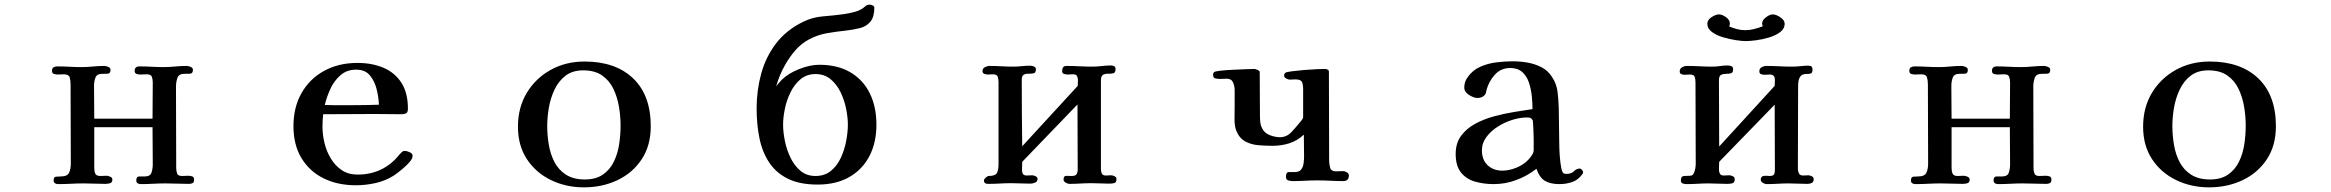

<svg xmlns="http://www.w3.org/2000/svg" viewBox="-20 -790 10040 827"><path d="M816 -17Q816 -5 810 -1.5Q804 2 793 2Q768 2 743 1Q718 0 692 0Q666 0 639.5 1.5Q613 3 586 3Q579 3 573 -0.5Q567 -4 567 -13Q567 -30 580 -30Q593 -30 604 -30Q627 -30 632.5 -46.5Q638 -63 638 -82Q638 -123 637.5 -162.5Q637 -202 637 -242H386V-67Q386 -52 390.5 -42Q395 -32 412 -32Q419 -32 425.5 -32.5Q432 -33 439 -33Q445 -33 454.5 -29Q464 -25 464 -17Q464 -4 454.5 -1Q445 2 434 2Q411 2 387 1Q363 0 340 0Q312 0 285 1.5Q258 3 230 3Q223 3 217 -0.5Q211 -4 211 -13Q211 -28 221.5 -29Q232 -30 242 -30Q270 -30 277.5 -46Q285 -62 285 -85Q285 -171 284.5 -256.5Q284 -342 284 -427Q284 -444 280 -457Q276 -470 254 -470Q248 -470 241.5 -469.5Q235 -469 229 -469Q221 -469 212.5 -471.5Q204 -474 204 -485Q204 -496 210.5 -500Q217 -504 227 -504Q253 -504 279 -502.5Q305 -501 331 -501Q356 -501 380 -503.5Q404 -506 429 -506Q436 -506 446 -502Q456 -498 456 -489Q456 -473 443.5 -472.5Q431 -472 420 -472Q397 -472 391 -455.5Q385 -439 385 -420Q385 -385 385.5 -349.5Q386 -314 386 -279H637Q637 -318 637.5 -357Q638 -396 638 -434Q638 -449 634 -459.5Q630 -470 612 -470Q605 -470 598.5 -469.5Q592 -469 585 -469Q577 -469 568.5 -471.5Q560 -474 560 -485Q560 -504 581 -504Q607 -504 633 -502.5Q659 -501 684 -501Q709 -501 734 -503.5Q759 -506 784 -506Q791 -506 801 -502Q811 -498 811 -489Q811 -473 798 -472.5Q785 -472 774 -472Q750 -472 744 -454Q738 -436 738 -417Q738 -329 738.5 -242Q739 -155 739 -67Q739 -53 743 -42.5Q747 -32 764 -32Q771 -32 777.5 -32.5Q784 -33 791 -33Q799 -33 807.5 -30.5Q816 -28 816 -17Z M1612 -339Q1611 -370 1602.5 -405Q1594 -440 1573.5 -465Q1553 -490 1514 -490Q1474 -490 1446.5 -466Q1419 -442 1403 -407Q1387 -372 1379 -338Q1396 -337 1413 -337Q1430 -337 1446 -337H1502Q1530 -337 1557 -337.5Q1584 -338 1612 -339ZM1757 -120Q1757 -110 1751 -101Q1740 -85 1716 -64.5Q1692 -44 1675 -33Q1640 -11 1597.5 -1.5Q1555 8 1513 8Q1434 8 1373.5 -22Q1313 -52 1278.5 -109Q1244 -166 1244 -247Q1244 -328 1279 -389.5Q1314 -451 1376.5 -485Q1439 -519 1519 -519Q1583 -519 1632 -498Q1681 -477 1709 -433.5Q1737 -390 1737 -322Q1737 -307 1730 -302.5Q1723 -298 1709 -298Q1681 -298 1652.5 -298.5Q1624 -299 1595 -299Q1540 -299 1484 -298.5Q1428 -298 1372 -298Q1369 -271 1369 -245Q1369 -211 1377.5 -175Q1386 -139 1404.5 -108Q1423 -77 1451.5 -57.5Q1480 -38 1520 -38Q1632 -38 1701 -125Q1706 -130 1711 -135Q1716 -140 1724 -140Q1732 -140 1744.5 -134.5Q1757 -129 1757 -120Z M2653 -249Q2653 -289 2646 -330.5Q2639 -372 2622 -407.5Q2605 -443 2573.5 -465Q2542 -487 2492 -487Q2446 -487 2416 -464Q2386 -441 2368.5 -404Q2351 -367 2344 -325.5Q2337 -284 2337 -247Q2337 -207 2344 -166Q2351 -125 2368.5 -91.5Q2386 -58 2418 -37.5Q2450 -17 2499 -17Q2547 -17 2577.5 -38.5Q2608 -60 2624.5 -94.5Q2641 -129 2647 -169.5Q2653 -210 2653 -249ZM2783 -246Q2783 -163 2744 -104Q2705 -45 2639.5 -14Q2574 17 2495 17Q2418 17 2353 -14.5Q2288 -46 2249.5 -104.5Q2211 -163 2211 -244Q2211 -327 2249 -390Q2287 -453 2352 -489Q2417 -525 2498 -525Q2631 -525 2707 -452.5Q2783 -380 2783 -246Z M3632 -253Q3632 -284 3624.5 -321.5Q3617 -359 3600.5 -393Q3584 -427 3557.5 -449Q3531 -471 3493 -471Q3455 -471 3428.5 -449Q3402 -427 3385 -392.5Q3368 -358 3360.5 -320.5Q3353 -283 3353 -253Q3353 -222 3360.5 -184Q3368 -146 3384.5 -111.5Q3401 -77 3427.5 -54.5Q3454 -32 3493 -32Q3532 -32 3559 -54Q3586 -76 3602 -111Q3618 -146 3625 -184Q3632 -222 3632 -253ZM3755 -253Q3755 -175 3724.5 -117Q3694 -59 3637.5 -27Q3581 5 3502 5Q3424 5 3373 -20.5Q3322 -46 3292.5 -91Q3263 -136 3251 -195.5Q3239 -255 3239 -323Q3239 -400 3258.5 -472Q3278 -544 3322 -602Q3366 -660 3439 -696Q3480 -716 3524.5 -719.5Q3569 -723 3614 -729Q3634 -732 3656.5 -737.5Q3679 -743 3696 -754Q3704 -760 3709.5 -765Q3715 -770 3727 -770Q3732 -770 3739 -766.5Q3746 -763 3746 -758Q3746 -717 3729 -696.5Q3712 -676 3684 -669Q3656 -662 3622 -658Q3582 -654 3542 -647Q3502 -640 3466 -621Q3432 -603 3406.5 -574Q3381 -545 3362 -511Q3337 -468 3323 -417Q3328 -425 3334 -431.5Q3340 -438 3346 -445Q3375 -474 3422 -492.5Q3469 -511 3509 -511Q3588 -511 3643 -478.5Q3698 -446 3726.5 -388Q3755 -330 3755 -253Z M4789 -19Q4789 -4 4779.5 -1.5Q4770 1 4758 1Q4739 1 4720 0Q4701 -1 4682 -1Q4658 -1 4634 0.5Q4610 2 4586 2Q4579 2 4570 -3.5Q4561 -9 4561 -16Q4561 -33 4573 -32.5Q4585 -32 4596 -32Q4612 -32 4617 -39.5Q4622 -47 4622 -62Q4622 -132 4621.5 -201Q4621 -270 4621 -340L4383 -93Q4383 -85 4382.5 -76Q4382 -67 4382 -59Q4382 -48 4386 -41Q4390 -34 4403 -34Q4409 -34 4414.5 -34.5Q4420 -35 4426 -35Q4432 -35 4440.5 -31Q4449 -27 4449 -19Q4449 -8 4438.5 -3.5Q4428 1 4418 1Q4398 1 4377.5 0Q4357 -1 4337 -1Q4312 -1 4287 0.5Q4262 2 4236 2Q4218 2 4218 -13Q4218 -18 4226 -25Q4234 -32 4238 -32Q4267 -32 4274 -45Q4281 -58 4281 -84V-436Q4281 -449 4277.5 -459.5Q4274 -470 4257 -470Q4252 -470 4246.5 -469.5Q4241 -469 4236 -469Q4229 -469 4220.5 -471.5Q4212 -474 4212 -484Q4212 -495 4222 -500.5Q4232 -506 4242 -506Q4268 -506 4293.5 -504.5Q4319 -503 4344 -503Q4362 -503 4380.5 -505Q4399 -507 4418 -507Q4425 -507 4433.5 -503.5Q4442 -500 4442 -492Q4442 -477 4433 -474.5Q4424 -472 4411.5 -472.5Q4399 -473 4390 -468.5Q4381 -464 4381 -445Q4381 -374 4381.5 -302.5Q4382 -231 4383 -160L4622 -420Q4622 -426 4622.5 -432Q4623 -438 4623 -444Q4623 -455 4619 -462.5Q4615 -470 4602 -470Q4596 -470 4590.5 -469.5Q4585 -469 4579 -469Q4572 -469 4563.5 -471.5Q4555 -474 4555 -484Q4555 -494 4559 -500Q4563 -506 4574 -506Q4602 -506 4629.5 -504.5Q4657 -503 4685 -503Q4705 -503 4725 -505.5Q4745 -508 4765 -508Q4773 -508 4779 -505Q4785 -502 4785 -492Q4785 -477 4775.5 -474.5Q4766 -472 4753.5 -472.5Q4741 -473 4731.5 -468Q4722 -463 4722 -443V-61Q4722 -51 4726 -42.5Q4730 -34 4743 -34Q4749 -34 4754.5 -34.5Q4760 -35 4766 -35Q4772 -35 4780.5 -31Q4789 -27 4789 -19Z M5790 -34Q5790 -10 5765 -10Q5737 -10 5710 -11.5Q5683 -13 5655 -13Q5628 -13 5601.5 -11.5Q5575 -10 5548 -10Q5538 -10 5528.5 -13Q5519 -16 5519 -29Q5519 -49 5532 -49Q5545 -49 5558 -49Q5576 -49 5584.5 -60Q5593 -71 5595 -87Q5597 -103 5597 -116Q5597 -139 5596.5 -163Q5596 -187 5596 -210Q5568 -184 5534 -173Q5500 -162 5462 -162Q5433 -162 5401 -164.5Q5369 -167 5343.5 -181Q5318 -195 5305 -227Q5297 -248 5297.5 -279.5Q5298 -311 5298 -334V-403Q5298 -419 5291 -435Q5284 -451 5264 -451Q5257 -451 5249.5 -450.5Q5242 -450 5234 -450Q5224 -450 5214.5 -452.5Q5205 -455 5205 -468Q5205 -474 5209 -479Q5213 -483 5236.5 -485.5Q5260 -488 5291 -489.5Q5322 -491 5348 -492Q5374 -493 5383 -493Q5387 -493 5396.5 -489Q5406 -485 5406 -480Q5406 -432 5406.5 -384.5Q5407 -337 5407 -289Q5407 -276 5408.5 -262.5Q5410 -249 5416 -238Q5426 -217 5449 -208Q5472 -199 5493 -199Q5522 -199 5543 -221.5Q5564 -244 5580 -264Q5583 -267 5588 -274Q5593 -281 5593 -285V-406Q5593 -425 5588 -436.5Q5583 -448 5560 -448Q5554 -448 5547.5 -447.5Q5541 -447 5535 -447Q5529 -447 5520 -452Q5511 -457 5511 -464Q5511 -472 5517 -477Q5522 -480 5545 -483Q5568 -486 5597.5 -488.5Q5627 -491 5652 -492Q5677 -493 5686 -493Q5692 -493 5698 -490.5Q5704 -488 5704 -480Q5704 -385 5704.5 -289Q5705 -193 5705 -98Q5705 -82 5709.5 -67Q5714 -52 5734 -52Q5742 -52 5749.5 -52.5Q5757 -53 5764 -53Q5772 -53 5781 -48Q5790 -43 5790 -34Z M6586 -172Q6586 -177 6586 -192.5Q6586 -208 6585 -225.5Q6584 -243 6583.5 -257Q6583 -271 6581 -273Q6576 -281 6570.5 -282.5Q6565 -284 6556 -284Q6528 -284 6495 -274Q6462 -264 6432 -245Q6402 -226 6382.5 -200Q6363 -174 6363 -142Q6363 -102 6387.5 -78.5Q6412 -55 6451 -55Q6480 -55 6511 -67.5Q6542 -80 6562 -101Q6570 -109 6578 -121Q6586 -133 6586 -144ZM6799 -48Q6799 -43 6795 -39Q6778 -15 6752 -6Q6726 3 6697 3Q6658 3 6634.5 -11Q6611 -25 6598 -63Q6558 -32 6511 -14.5Q6464 3 6414 3Q6370 3 6332.5 -8Q6295 -19 6272.5 -47.5Q6250 -76 6250 -127Q6250 -173 6273 -204.5Q6296 -236 6333.5 -256.5Q6371 -277 6415.5 -289Q6460 -301 6503.5 -308Q6547 -315 6581 -320Q6581 -345 6578 -375Q6575 -405 6566 -433Q6557 -461 6537.5 -479Q6518 -497 6485 -497Q6445 -497 6419 -468.5Q6393 -440 6383 -403Q6382 -399 6381 -393.5Q6380 -388 6377 -383Q6371 -375 6362.5 -371.5Q6354 -368 6344 -368Q6328 -368 6307.5 -381Q6287 -394 6287 -413Q6287 -438 6302 -458Q6323 -488 6356 -502.5Q6389 -517 6426 -521.5Q6463 -526 6496 -526Q6527 -526 6559 -520.5Q6591 -515 6619.5 -500.5Q6648 -486 6666 -457Q6685 -428 6689 -393.5Q6693 -359 6694 -325Q6695 -290 6695 -255Q6695 -220 6696 -185Q6696 -175 6696.5 -154.5Q6697 -134 6699 -110.5Q6701 -87 6704.5 -68.5Q6708 -50 6714 -44Q6718 -41 6727 -41Q6748 -41 6759.5 -52.5Q6771 -64 6784 -64Q6789 -64 6794 -58.5Q6799 -53 6799 -48Z M7792 -19Q7792 -6 7784 -2Q7776 2 7765 2Q7745 2 7724.5 1Q7704 0 7684 0Q7660 0 7636.5 1.5Q7613 3 7589 3Q7582 3 7573 -2.5Q7564 -8 7564 -16Q7564 -33 7584 -33Q7589 -33 7593.5 -32.5Q7598 -32 7602 -32Q7617 -32 7621 -38.5Q7625 -45 7625 -58Q7625 -129 7624.5 -199Q7624 -269 7624 -339L7385 -93Q7385 -85 7384.5 -76.5Q7384 -68 7384 -60Q7384 -50 7388 -42Q7392 -34 7405 -34Q7411 -34 7417 -34.5Q7423 -35 7429 -35Q7435 -35 7443.5 -31Q7452 -27 7452 -19Q7452 -3 7442 -0.5Q7432 2 7420 2Q7400 2 7379.5 1Q7359 0 7339 0Q7316 0 7292 1.5Q7268 3 7245 3Q7237 3 7228.5 0.5Q7220 -2 7220 -13Q7220 -31 7233.5 -32Q7247 -33 7260 -33Q7270 -33 7275 -42.5Q7280 -52 7282 -64Q7284 -76 7284 -83Q7284 -171 7283.5 -259Q7283 -347 7283 -435Q7283 -449 7279.5 -459Q7276 -469 7259 -469Q7254 -469 7248.5 -468.5Q7243 -468 7238 -468Q7230 -468 7222.5 -470.5Q7215 -473 7215 -483Q7215 -494 7225 -500Q7235 -506 7245 -506Q7273 -506 7300.5 -504.5Q7328 -503 7356 -503Q7373 -503 7389 -505.5Q7405 -508 7421 -508Q7430 -508 7437.5 -505Q7445 -502 7445 -491Q7445 -477 7436 -474.5Q7427 -472 7414.5 -472Q7402 -472 7393 -467.5Q7384 -463 7384 -444Q7384 -373 7384.5 -301.5Q7385 -230 7385 -159L7624 -420Q7624 -426 7624.5 -432.5Q7625 -439 7625 -445Q7625 -469 7604 -469Q7598 -469 7592.5 -468.5Q7587 -468 7581 -468Q7573 -468 7565.5 -470.5Q7558 -473 7558 -483Q7558 -495 7568 -500.5Q7578 -506 7588 -506Q7616 -506 7643.5 -504.5Q7671 -503 7699 -503Q7714 -503 7729 -504.5Q7744 -506 7758 -507Q7768 -508 7777.5 -506Q7787 -504 7787 -491Q7787 -477 7780.5 -474Q7774 -471 7765 -471.5Q7756 -472 7747 -469.5Q7738 -467 7731.5 -455.5Q7725 -444 7725 -417Q7725 -329 7724.5 -240.5Q7724 -152 7724 -63Q7724 -52 7728.5 -43Q7733 -34 7746 -34Q7752 -34 7757.5 -34.5Q7763 -35 7769 -35Q7775 -35 7783.5 -31Q7792 -27 7792 -19ZM7667 -688Q7667 -666 7647.5 -651.5Q7628 -637 7599.5 -628.5Q7571 -620 7543.5 -616.5Q7516 -613 7500 -613Q7484 -613 7457 -617Q7430 -621 7401.5 -629.5Q7373 -638 7353.5 -652.5Q7334 -667 7334 -688Q7334 -704 7352 -716Q7370 -728 7384 -728Q7398 -728 7414.5 -716Q7431 -704 7431 -689Q7431 -682 7428 -676Q7445 -669 7462 -664.5Q7479 -660 7497 -660Q7517 -660 7536 -665Q7555 -670 7573 -677Q7570 -683 7570 -689Q7570 -703 7586.5 -715.5Q7603 -728 7616 -728Q7630 -728 7648.5 -715.5Q7667 -703 7667 -688Z M8816 -17Q8816 -5 8810 -1.5Q8804 2 8793 2Q8768 2 8743 1Q8718 0 8692 0Q8666 0 8639.5 1.5Q8613 3 8586 3Q8579 3 8573 -0.5Q8567 -4 8567 -13Q8567 -30 8580 -30Q8593 -30 8604 -30Q8627 -30 8632.5 -46.5Q8638 -63 8638 -82Q8638 -123 8637.5 -162.5Q8637 -202 8637 -242H8386V-67Q8386 -52 8390.5 -42Q8395 -32 8412 -32Q8419 -32 8425.5 -32.5Q8432 -33 8439 -33Q8445 -33 8454.5 -29Q8464 -25 8464 -17Q8464 -4 8454.5 -1Q8445 2 8434 2Q8411 2 8387 1Q8363 0 8340 0Q8312 0 8285 1.5Q8258 3 8230 3Q8223 3 8217 -0.5Q8211 -4 8211 -13Q8211 -28 8221.5 -29Q8232 -30 8242 -30Q8270 -30 8277.5 -46Q8285 -62 8285 -85Q8285 -171 8284.5 -256.5Q8284 -342 8284 -427Q8284 -444 8280 -457Q8276 -470 8254 -470Q8248 -470 8241.5 -469.5Q8235 -469 8229 -469Q8221 -469 8212.5 -471.5Q8204 -474 8204 -485Q8204 -496 8210.5 -500Q8217 -504 8227 -504Q8253 -504 8279 -502.5Q8305 -501 8331 -501Q8356 -501 8380 -503.5Q8404 -506 8429 -506Q8436 -506 8446 -502Q8456 -498 8456 -489Q8456 -473 8443.5 -472.5Q8431 -472 8420 -472Q8397 -472 8391 -455.5Q8385 -439 8385 -420Q8385 -385 8385.5 -349.5Q8386 -314 8386 -279H8637Q8637 -318 8637.5 -357Q8638 -396 8638 -434Q8638 -449 8634 -459.5Q8630 -470 8612 -470Q8605 -470 8598.5 -469.5Q8592 -469 8585 -469Q8577 -469 8568.5 -471.5Q8560 -474 8560 -485Q8560 -504 8581 -504Q8607 -504 8633 -502.5Q8659 -501 8684 -501Q8709 -501 8734 -503.5Q8759 -506 8784 -506Q8791 -506 8801 -502Q8811 -498 8811 -489Q8811 -473 8798 -472.5Q8785 -472 8774 -472Q8750 -472 8744 -454Q8738 -436 8738 -417Q8738 -329 8738.5 -242Q8739 -155 8739 -67Q8739 -53 8743 -42.5Q8747 -32 8764 -32Q8771 -32 8777.5 -32.5Q8784 -33 8791 -33Q8799 -33 8807.5 -30.5Q8816 -28 8816 -17Z M9653 -249Q9653 -289 9646 -330.5Q9639 -372 9622 -407.5Q9605 -443 9573.5 -465Q9542 -487 9492 -487Q9446 -487 9416 -464Q9386 -441 9368.5 -404Q9351 -367 9344 -325.5Q9337 -284 9337 -247Q9337 -207 9344 -166Q9351 -125 9368.5 -91.5Q9386 -58 9418 -37.5Q9450 -17 9499 -17Q9547 -17 9577.5 -38.5Q9608 -60 9624.5 -94.5Q9641 -129 9647 -169.5Q9653 -210 9653 -249ZM9783 -246Q9783 -163 9744 -104Q9705 -45 9639.5 -14Q9574 17 9495 17Q9418 17 9353 -14.5Q9288 -46 9249.5 -104.5Q9211 -163 9211 -244Q9211 -327 9249 -390Q9287 -453 9352 -489Q9417 -525 9498 -525Q9631 -525 9707 -452.5Q9783 -380 9783 -246Z"/></svg>

Font: Kaisei Decol
Style: Bold
Weight: 700
Designer: Font-Kai, 金井和夫
Foundry: KAZUO KANAI
Version: Version 5.003